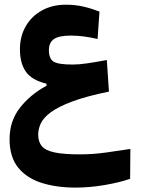

<svg xmlns="http://www.w3.org/2000/svg" viewBox="-20 -496 626 832"><path d="M306.6 316.9Q226.1 316.9 161.6 296.9Q97.2 276.9 59.3 231Q21.5 185.1 21.5 106.9Q21.5 29.3 65.7 -28.1Q109.9 -85.4 181.6 -124.5V-133.3Q118.2 -148.4 92.3 -185.1Q66.4 -221.7 66.4 -282.2Q66.4 -338.4 91.3 -381.8Q116.2 -425.3 161.1 -450.4Q206.1 -475.6 265.1 -475.6Q306.6 -475.6 342 -467.3Q377.4 -459 411.1 -445.8L402.8 -327.1Q373 -334 344.2 -337.9Q315.4 -341.8 286.6 -341.8Q236.3 -341.8 214.1 -326.9Q191.9 -312 191.9 -278.8Q191.9 -241.7 212.2 -229Q232.4 -216.3 294.9 -216.3Q321.8 -216.3 355.7 -221.2Q389.6 -226.1 442.9 -235.8L452.1 -99.1Q352.5 -78.6 291.7 -55.7Q231 -32.7 199.2 -8.8Q167.5 15.1 156.5 39.3Q145.5 63.5 145.5 87.4Q145.5 119.1 161.9 137.9Q178.2 156.7 217.8 164.8Q257.3 172.9 326.2 172.9Q382.3 172.9 439 165Q495.6 157.2 544.9 149.4L543.9 278.8Q497.6 294.9 433.1 305.9Q368.7 316.9 306.6 316.9Z"/></svg>

Font: Cascadia Code PL
Style: Bold
Weight: 700
Monospace: yes
Designer: Aaron Bell
Foundry: Saja Typeworks
Version: Version 2404.023; ttfautohint (v1.8.4)